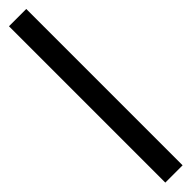

<svg xmlns="http://www.w3.org/2000/svg" viewBox="46 -220 597 597"><g transform="rotate(45 344.0 78.0)"><path d="M687.5 40V116H0V40Z"/></g></svg>

Font: Russisch Sans Medium
Style: Regular
Weight: 500
Width: 4
Designer: Michael Sharanda (font) & Cristiano Sobral (main changes)
Foundry: Michael Sharanda
Version: Version 2.00;September 8, 2020;FontCreator 13.0.0.2681 64-bi